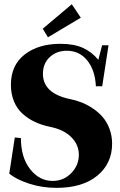

<svg xmlns="http://www.w3.org/2000/svg" viewBox="-20 -886 575 919"><path d="M209.5 -707.5 184.6 -748.5 323.7 -865.7 366.7 -801.3ZM250.5 13.2Q182.1 13.2 120.4 -6.6Q58.6 -26.4 24.4 -55.2L50.8 -228L80.1 -225.1Q80.1 -132.3 124.3 -76.2Q168.5 -20 231.9 -20Q284.7 -20 321 -57.4Q357.4 -94.7 357.4 -145Q357.4 -193.4 321.3 -229.5Q285.2 -265.6 220.2 -278.8Q179.7 -287.1 146.5 -302.7Q113.3 -318.4 87.2 -342.3Q61 -366.2 46.6 -401.4Q32.2 -436.5 32.2 -480Q32.2 -573.7 97.9 -625Q163.6 -676.3 269 -676.3Q333.5 -676.3 376.5 -657Q419.4 -637.7 450.7 -599.6L468.8 -669.4H499.5L469.2 -473.1H439Q435.1 -550.3 397.5 -596.7Q359.9 -643.1 299.8 -643.1Q251 -643.1 218.3 -612.8Q185.5 -582.5 185.5 -532.7Q185.5 -438 318.4 -411.1Q344.7 -405.8 370.8 -395.5Q397 -385.3 423.8 -367.4Q450.7 -349.6 470.9 -326.4Q491.2 -303.2 503.9 -270Q516.6 -236.8 516.6 -198.2Q516.6 -103.5 445.8 -45.2Q375 13.2 250.5 13.2Z"/></svg>

Font: Elstob Grade
Style: Regular
Weight: 400
Designer: Peter S. Baker
Version: Version 1.015